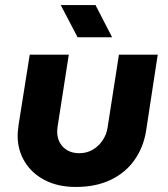

<svg xmlns="http://www.w3.org/2000/svg" viewBox="-20 -730 665 762"><path d="M606 -513 560 -212Q550 -147 514.5 -96Q479 -45 420 -16.5Q361 12 281 12Q211 12 159 -14.5Q107 -41 78.5 -87.5Q50 -134 50 -192Q50 -202 51.5 -214Q53 -226 54 -236L98 -513H253L209 -230Q208 -224 207.5 -218Q207 -212 207 -208Q207 -170 231 -146Q255 -122 295 -122Q324 -122 347.5 -135.5Q371 -149 387 -172.5Q403 -196 407 -224L452 -513ZM288 -582 221 -710H359L425 -582Z"/></svg>

Font: MuseoModerno Thin
Style: Bold Italic
Weight: 700
Italic angle: -9°
Version: Version 1.003